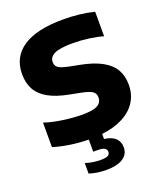

<svg xmlns="http://www.w3.org/2000/svg" viewBox="-172 -861 1017 1199"><g transform="rotate(-20 336.5 -262.0)"><path d="M377 5.5V39Q427 45.5 451.2 68.8Q475.5 92 475.5 129.5Q475.5 175 437 200.5Q398.5 226 324.5 226Q266 226 212.5 209V139Q260.5 155 315 155Q345.5 155 360.5 147.8Q375.5 140.5 375.5 123.5Q375.5 106 360.8 98.2Q346 90.5 316 90.5H286.5V10Q161.5 8 54 -24.5V-187.5Q104.5 -170 174.8 -160Q245 -150 302.5 -150Q375 -150 404.2 -166.8Q433.5 -183.5 433.5 -217Q433.5 -235 425 -246.8Q416.5 -258.5 395.2 -267Q374 -275.5 334.5 -283L267.5 -296Q184.5 -312 133.2 -341.2Q82 -370.5 58.2 -413.5Q34.5 -456.5 34.5 -516Q34.5 -629 124.5 -689.5Q214.5 -750 392 -750Q504 -750 597 -726.5V-563.5Q557.5 -575.5 503.8 -582.8Q450 -590 397.5 -590Q311 -590 275.5 -572.5Q240 -555 240 -523Q240 -506 247.2 -495Q254.5 -484 272.2 -476.2Q290 -468.5 323 -461.5L389.5 -448.5Q480 -431.5 534.8 -401.2Q589.5 -371 614 -328.2Q638.5 -285.5 638.5 -227Q638.5 -163.5 607.5 -114.5Q576.5 -65.5 517.5 -34.8Q458.5 -4 377 5.5Z"/></g></svg>

Font: Encode Sans Expanded ExtraBold
Style: Regular
Weight: 800
Width: 7
Designer: Multiple Designers
Foundry: Impallari Type
Version: Version 2.000